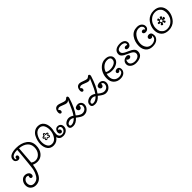

<svg xmlns="http://www.w3.org/2000/svg" viewBox="244 -2027 3867 3867"><g transform="rotate(-45 2177.5 -93.0)"><path d="M284 -380 288 -448H285Q217 -448 173.5 -427Q130 -406 127 -359Q127 -327 153 -326Q150 -332 150 -340Q151 -356 162 -367.5Q173 -379 187 -379Q201 -379 211 -368Q221 -357 221 -341Q221 -315 204 -301Q187 -287 163 -287Q132 -287 108 -308.5Q84 -330 84 -368Q84 -402 103 -427.5Q122 -453 154 -466.5Q186 -480 221.5 -486Q257 -492 298 -492Q439 -492 530.5 -426.5Q622 -361 622 -244Q622 -128 562.5 -58.5Q503 11 413 11Q355 11 301 -13Q290 59 273 115Q256 171 227.5 220.5Q199 270 154 297Q109 324 51 324Q-11 324 -55.5 284.5Q-100 245 -100 176Q-100 114 -62 67Q-24 20 35 20Q81 20 113.5 44.5Q146 69 146 111Q146 133 135 145Q124 157 109 157Q72 157 72 116Q72 96 83 83Q62 67 43 67Q8 67 -19 96Q-46 125 -48 169Q-48 214 -24.5 243.5Q-1 273 48 273Q90 273 123.5 254.5Q157 236 179 200.5Q201 165 216.5 126.5Q232 88 241 35.5Q250 -17 284 -380ZM308 -68Q351 -35 401 -35Q471 -35 521 -92.5Q571 -150 571 -242Q571 -327 510.5 -381Q450 -435 337 -445Q320 -188 308 -68Z M893 -193Q882 -167 859 -167Q847 -167 838.5 -174.5Q830 -182 830 -193Q830 -205 843 -217Q817 -228 817 -246Q817 -257 826.5 -265Q836 -273 852 -273Q859 -273 863 -272Q865 -291 874 -302Q883 -313 893 -313Q904 -313 913 -302Q922 -291 923 -272Q926 -273 935 -273Q970 -273 970 -249Q970 -228 944 -217Q957 -205 957 -193Q957 -182 948.5 -174.5Q940 -167 928 -167Q904 -167 893 -193ZM892 -210Q896 -203 909 -195Q922 -187 928 -187Q937 -187 937 -193Q937 -210 912 -226Q950 -241 950 -246Q950 -253 935 -253L904 -252Q901 -293 893 -293Q886 -293 881 -252Q876 -252 871 -252.5Q866 -253 862 -253Q837 -253 837 -246Q837 -241 875 -226Q850 -204 850 -193Q850 -187 859 -187Q869 -187 879 -194.5Q889 -202 892 -210ZM872 11Q789 11 744 -47Q699 -105 699 -199Q699 -242 711 -290Q723 -338 747 -385.5Q771 -433 815 -463.5Q859 -494 916 -494Q999 -494 1044 -436Q1089 -378 1089 -284Q1089 -238 1074 -185Q1069 -151 1067.5 -116.5Q1066 -82 1086.5 -56Q1107 -30 1149 -30Q1192 -30 1217.5 -58Q1243 -86 1243 -123Q1243 -146 1229.5 -160Q1216 -174 1198 -174Q1169 -174 1157 -144Q1174 -144 1185.5 -132Q1197 -120 1197 -103Q1197 -83 1186 -72Q1175 -61 1160 -61Q1140 -61 1126 -76Q1112 -91 1112 -119Q1112 -154 1135 -182.5Q1158 -211 1196 -211Q1236 -211 1262.5 -186Q1289 -161 1289 -116Q1289 -60 1246 -24Q1203 12 1145 12Q1046 12 1026 -74Q967 11 872 11ZM872 -36Q947 -36 993.5 -111.5Q1040 -187 1040 -276Q1040 -306 1034 -334.5Q1028 -363 1014.5 -389Q1001 -415 976 -431Q951 -447 917 -447Q841 -447 794 -371.5Q747 -296 747 -207Q747 -139 777 -87.5Q807 -36 872 -36Z M1756 -126Q1737 -126 1723.5 -142Q1710 -158 1710 -179Q1710 -208 1736.5 -222.5Q1763 -237 1797 -237Q1840 -237 1868 -208Q1896 -179 1896 -136Q1896 -81 1852.5 -35.5Q1809 10 1743 10Q1731 10 1718.5 8Q1706 6 1693 0Q1680 -6 1671.5 -10Q1663 -14 1648 -24Q1633 -34 1627 -38Q1621 -42 1604.5 -55Q1588 -68 1584 -71Q1510 13 1430 13Q1338 13 1338 -55Q1338 -109 1382.5 -140Q1427 -171 1473 -171Q1521 -171 1576 -134Q1606 -176 1633.5 -232Q1661 -288 1688 -353Q1715 -418 1723 -436Q1698 -407 1662 -407Q1635 -407 1576.5 -432.5Q1518 -458 1495 -458Q1460 -458 1442 -428Q1453 -423 1462 -410.5Q1471 -398 1471 -385Q1471 -366 1461.5 -355Q1452 -344 1438 -344Q1424 -344 1413.5 -356.5Q1403 -369 1403 -391Q1403 -444 1427.5 -477Q1452 -510 1502 -510Q1528 -510 1587.5 -486.5Q1647 -463 1674 -463Q1692 -463 1714 -481.5Q1736 -500 1743 -500Q1763 -500 1769.5 -480Q1776 -460 1768 -441Q1700 -223 1612 -106Q1640 -83 1654.5 -72Q1669 -61 1694 -50Q1719 -39 1742 -39Q1787 -39 1819 -66Q1851 -93 1851 -144Q1851 -166 1838 -180.5Q1825 -195 1803 -195Q1804 -192 1804 -178Q1804 -156 1790 -141Q1776 -126 1756 -126ZM1417 -30Q1486 -30 1547 -98Q1508 -122 1477 -122Q1447 -122 1414.5 -105Q1382 -88 1382 -58Q1382 -46 1391.5 -38Q1401 -30 1417 -30Z M2378 -126Q2359 -126 2345.5 -142Q2332 -158 2332 -179Q2332 -208 2358.5 -222.5Q2385 -237 2419 -237Q2462 -237 2490 -208Q2518 -179 2518 -136Q2518 -81 2474.5 -35.5Q2431 10 2365 10Q2353 10 2340.5 8Q2328 6 2315 0Q2302 -6 2293.5 -10Q2285 -14 2270 -24Q2255 -34 2249 -38Q2243 -42 2226.5 -55Q2210 -68 2206 -71Q2132 13 2052 13Q1960 13 1960 -55Q1960 -109 2004.5 -140Q2049 -171 2095 -171Q2143 -171 2198 -134Q2228 -176 2255.5 -232Q2283 -288 2310 -353Q2337 -418 2345 -436Q2320 -407 2284 -407Q2257 -407 2198.5 -432.5Q2140 -458 2117 -458Q2082 -458 2064 -428Q2075 -423 2084 -410.5Q2093 -398 2093 -385Q2093 -366 2083.5 -355Q2074 -344 2060 -344Q2046 -344 2035.5 -356.5Q2025 -369 2025 -391Q2025 -444 2049.5 -477Q2074 -510 2124 -510Q2150 -510 2209.5 -486.5Q2269 -463 2296 -463Q2314 -463 2336 -481.5Q2358 -500 2365 -500Q2385 -500 2391.5 -480Q2398 -460 2390 -441Q2322 -223 2234 -106Q2262 -83 2276.5 -72Q2291 -61 2316 -50Q2341 -39 2364 -39Q2409 -39 2441 -66Q2473 -93 2473 -144Q2473 -166 2460 -180.5Q2447 -195 2425 -195Q2426 -192 2426 -178Q2426 -156 2412 -141Q2398 -126 2378 -126ZM2039 -30Q2108 -30 2169 -98Q2130 -122 2099 -122Q2069 -122 2036.5 -105Q2004 -88 2004 -58Q2004 -46 2013.5 -38Q2023 -30 2039 -30Z M2881 -144Q2879 -128 2865.5 -116Q2852 -104 2835 -104Q2820 -104 2809.5 -113.5Q2799 -123 2799 -140Q2799 -158 2817 -171Q2835 -184 2863 -184Q2893 -184 2910 -164Q2927 -144 2927 -114Q2927 -60 2886.5 -24.5Q2846 11 2776 11Q2692 11 2636 -42Q2580 -95 2580 -195Q2580 -266 2610.5 -333.5Q2641 -401 2700.5 -446.5Q2760 -492 2833 -492Q2904 -492 2943.5 -458.5Q2983 -425 2983 -377Q2983 -306 2919 -265Q2855 -224 2771 -224Q2694 -224 2645 -257Q2635 -227 2635 -188Q2635 -116 2674 -75Q2713 -34 2784 -34Q2821 -34 2854.5 -54.5Q2888 -75 2888 -110Q2888 -130 2881 -144ZM2659 -294Q2696 -268 2762 -268Q2830 -268 2881.5 -297.5Q2933 -327 2933 -382Q2933 -447 2847 -447Q2780 -447 2728 -402Q2676 -357 2659 -294Z M3266 -349Q3266 -364 3278.5 -374.5Q3291 -385 3309 -385Q3336 -385 3349 -375Q3357 -389 3357 -400Q3357 -413 3349 -424.5Q3341 -436 3327.5 -444Q3314 -452 3297 -456.5Q3280 -461 3262 -461Q3212 -461 3178.5 -442Q3145 -423 3145 -378Q3145 -351 3165 -332Q3185 -313 3214.5 -298Q3244 -283 3279 -268.5Q3314 -254 3343.5 -236Q3373 -218 3393 -193.5Q3413 -169 3413 -133Q3413 -58 3360 -23.5Q3307 11 3220 11Q3189 11 3160 2Q3131 -7 3108.5 -23.5Q3086 -40 3072.5 -63Q3059 -86 3059 -115Q3059 -139 3068.5 -160Q3078 -181 3095 -196Q3112 -211 3135 -219.5Q3158 -228 3185 -228Q3205 -228 3219.5 -216.5Q3234 -205 3234 -188Q3234 -171 3219.5 -159.5Q3205 -148 3185 -148Q3168 -148 3151.5 -157.5Q3135 -167 3130 -180Q3109 -157 3109 -120Q3109 -99 3118.5 -82.5Q3128 -66 3144.5 -55Q3161 -44 3183 -38Q3205 -32 3229 -32Q3255 -32 3278.5 -38.5Q3302 -45 3320 -57Q3338 -69 3348.5 -87Q3359 -105 3359 -128Q3359 -157 3339 -177Q3319 -197 3289 -213Q3259 -229 3224.5 -243Q3190 -257 3160 -274.5Q3130 -292 3110 -314Q3090 -336 3090 -369Q3090 -403 3103.5 -428Q3117 -453 3140.5 -469.5Q3164 -486 3194.5 -493.5Q3225 -501 3259 -501Q3319 -501 3358.5 -474.5Q3398 -448 3398 -393Q3398 -363 3376 -338Q3354 -313 3315 -313Q3295 -313 3280.5 -322.5Q3266 -332 3266 -349Z M3743 -167Q3743 -188 3759.5 -202.5Q3776 -217 3802 -217Q3875 -217 3875 -126Q3875 -72 3829 -30.5Q3783 11 3695 11Q3601 11 3550 -46Q3499 -103 3499 -194Q3499 -315 3562.5 -404.5Q3626 -494 3743 -494Q3808 -494 3845 -460Q3882 -426 3882 -380Q3882 -339 3856 -316Q3830 -293 3795 -293Q3771 -293 3754.5 -304.5Q3738 -316 3738 -337Q3738 -349 3749.5 -359.5Q3761 -370 3780 -370Q3810 -370 3824 -339Q3840 -356 3840 -380Q3840 -408 3814.5 -429Q3789 -450 3749 -450Q3665 -450 3609.5 -372Q3554 -294 3554 -202Q3554 -134 3593 -82.5Q3632 -31 3703 -31Q3755 -31 3796 -57.5Q3837 -84 3837 -134Q3837 -147 3833 -160Q3823 -126 3790 -126Q3772 -126 3757.5 -138Q3743 -150 3743 -167Z M4153 9Q4051 9 3996.5 -48.5Q3942 -106 3942 -198Q3942 -231 3950.5 -268Q3959 -305 3979 -345Q3999 -385 4029 -416.5Q4059 -448 4106 -468.5Q4153 -489 4210 -489Q4312 -489 4367 -431.5Q4422 -374 4422 -282Q4422 -249 4413.5 -211.5Q4405 -174 4384 -134.5Q4363 -95 4333.5 -63.5Q4304 -32 4257 -11.5Q4210 9 4153 9ZM4153 -33Q4220 -33 4271 -71.5Q4322 -110 4346 -164Q4370 -218 4370 -274Q4370 -317 4357 -353.5Q4344 -390 4307 -418.5Q4270 -447 4212 -447Q4145 -447 4093.5 -408.5Q4042 -370 4018 -316Q3994 -262 3994 -206Q3994 -163 4007 -126.5Q4020 -90 4057.5 -61.5Q4095 -33 4153 -33ZM4147 -266Q4127 -284 4127 -292Q4127 -301 4139 -308.5Q4151 -316 4162 -316Q4167 -316 4170 -309.5Q4173 -303 4174 -291Q4175 -279 4175 -278Q4184 -278 4192 -276Q4193 -277 4196.5 -289Q4200 -301 4204 -306.5Q4208 -312 4213 -312Q4225 -312 4237 -302Q4249 -292 4249 -281Q4249 -275 4218 -261Q4223 -256 4224 -251Q4248 -263 4254 -263Q4273 -263 4273 -241Q4273 -210 4248 -210Q4245 -210 4223 -219Q4222 -216 4213 -207Q4236 -184 4236 -176Q4236 -166 4225.5 -159.5Q4215 -153 4203 -153Q4192 -153 4187 -196Q4180 -194 4173 -196Q4172 -195 4167 -180.5Q4162 -166 4157 -159Q4152 -152 4147 -152Q4136 -152 4124 -162Q4112 -172 4112 -183Q4112 -187 4143 -210Q4139 -214 4135 -222Q4130 -217 4107 -217Q4091 -217 4091 -239Q4091 -258 4108 -258Q4131 -258 4136 -254Q4140 -262 4147 -266ZM4158 -255Q4150 -247 4150 -236Q4150 -225 4158.5 -216.5Q4167 -208 4178 -208Q4189 -208 4197.5 -216.5Q4206 -225 4206 -236Q4206 -247 4197.5 -255.5Q4189 -264 4178 -264Q4167 -264 4158 -255Z"/></g></svg>

Font: Bonbon
Style: Regular
Weight: 400
Designer: Ksenia Erulevich
Foundry: Cyreal (www.cyreal.org)
Version: Version 1.001